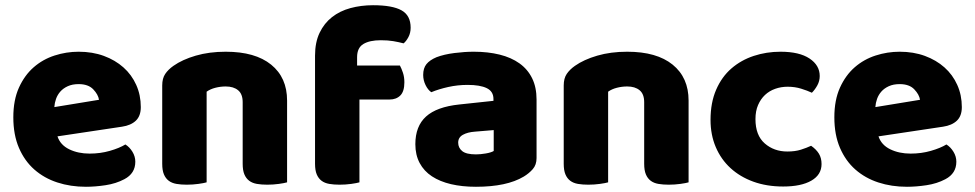

<svg xmlns="http://www.w3.org/2000/svg" viewBox="-20 -699 3732 735"><path d="M309 16Q250 16 199.5 -0.5Q149 -17 111.5 -50Q74 -83 52.5 -133Q31 -183 31 -250Q31 -316 52.5 -363.5Q74 -411 109 -441.5Q144 -472 189 -486.5Q234 -501 281 -501Q334 -501 377.5 -485Q421 -469 452.5 -441Q484 -413 501.5 -374Q519 -335 519 -289Q519 -255 500 -237Q481 -219 447 -214L200 -177Q211 -144 245 -127.5Q279 -111 323 -111Q364 -111 400.5 -121.5Q437 -132 460 -146Q476 -136 487 -118Q498 -100 498 -80Q498 -35 456 -13Q424 4 384 10Q344 16 309 16ZM281 -377Q257 -377 239.5 -369Q222 -361 211 -348.5Q200 -336 194.5 -320.5Q189 -305 188 -289L359 -317Q356 -337 337 -357Q318 -377 281 -377Z M909 -308Q909 -339 891.5 -353.5Q874 -368 844 -368Q824 -368 804.5 -363Q785 -358 771 -348V-1Q761 2 739.5 5Q718 8 695 8Q673 8 655.5 5Q638 2 626 -7Q614 -16 607.5 -31.5Q601 -47 601 -72V-372Q601 -399 612.5 -416Q624 -433 644 -447Q678 -471 729.5 -486Q781 -501 844 -501Q957 -501 1018 -451.5Q1079 -402 1079 -314V-1Q1069 2 1047.5 5Q1026 8 1003 8Q981 8 963.5 5Q946 2 934 -7Q922 -16 915.5 -31.5Q909 -47 909 -72Z M1186 -486Q1186 -537 1203.5 -573.5Q1221 -610 1251 -633.5Q1281 -657 1321.5 -668Q1362 -679 1408 -679Q1482 -679 1517 -659.5Q1552 -640 1552 -593Q1552 -573 1543.5 -557Q1535 -541 1525 -533Q1506 -538 1485.5 -541.5Q1465 -545 1438 -545Q1395 -545 1371 -530.5Q1347 -516 1347 -480V-448H1511Q1517 -437 1522.5 -420.5Q1528 -404 1528 -384Q1528 -349 1512.5 -333.5Q1497 -318 1471 -318H1356V-1Q1346 2 1324.5 5Q1303 8 1280 8Q1258 8 1240.5 5Q1223 2 1211 -7Q1199 -16 1192.5 -31.5Q1186 -47 1186 -72Z M1802 -108Q1819 -108 1839.5 -111.5Q1860 -115 1870 -121V-201L1798 -195Q1770 -193 1752 -183Q1734 -173 1734 -153Q1734 -133 1749.5 -120.5Q1765 -108 1802 -108ZM1794 -501Q1848 -501 1892.5 -490Q1937 -479 1968.5 -456.5Q2000 -434 2017 -399.5Q2034 -365 2034 -318V-94Q2034 -68 2019.5 -51.5Q2005 -35 1985 -23Q1920 16 1802 16Q1749 16 1706.5 6Q1664 -4 1633.5 -24Q1603 -44 1586.5 -75Q1570 -106 1570 -147Q1570 -216 1611 -253Q1652 -290 1738 -299L1869 -313V-320Q1869 -349 1843.5 -361.5Q1818 -374 1770 -374Q1732 -374 1696 -366Q1660 -358 1631 -346Q1618 -355 1609 -373.5Q1600 -392 1600 -412Q1600 -438 1612.5 -453.5Q1625 -469 1651 -480Q1680 -491 1719.5 -496Q1759 -501 1794 -501Z M2446 -308Q2446 -339 2428.5 -353.5Q2411 -368 2381 -368Q2361 -368 2341.5 -363Q2322 -358 2308 -348V-1Q2298 2 2276.5 5Q2255 8 2232 8Q2210 8 2192.5 5Q2175 2 2163 -7Q2151 -16 2144.5 -31.5Q2138 -47 2138 -72V-372Q2138 -399 2149.5 -416Q2161 -433 2181 -447Q2215 -471 2266.5 -486Q2318 -501 2381 -501Q2494 -501 2555 -451.5Q2616 -402 2616 -314V-1Q2606 2 2584.5 5Q2563 8 2540 8Q2518 8 2500.5 5Q2483 2 2471 -7Q2459 -16 2452.5 -31.5Q2446 -47 2446 -72Z M2995 -367Q2970 -367 2947.5 -359Q2925 -351 2908.5 -335.5Q2892 -320 2882 -297Q2872 -274 2872 -243Q2872 -181 2907.5 -150Q2943 -119 2994 -119Q3024 -119 3046 -126Q3068 -133 3085 -141Q3105 -127 3115 -110.5Q3125 -94 3125 -71Q3125 -30 3086 -7.5Q3047 15 2978 15Q2915 15 2864 -3.5Q2813 -22 2776.5 -55.5Q2740 -89 2720 -136Q2700 -183 2700 -240Q2700 -306 2721.5 -355.5Q2743 -405 2780 -437Q2817 -469 2865.5 -485Q2914 -501 2968 -501Q3040 -501 3079 -475Q3118 -449 3118 -408Q3118 -389 3109 -372.5Q3100 -356 3088 -344Q3071 -352 3047 -359.5Q3023 -367 2995 -367Z M3452 16Q3393 16 3342.5 -0.5Q3292 -17 3254.5 -50Q3217 -83 3195.5 -133Q3174 -183 3174 -250Q3174 -316 3195.5 -363.5Q3217 -411 3252 -441.5Q3287 -472 3332 -486.5Q3377 -501 3424 -501Q3477 -501 3520.5 -485Q3564 -469 3595.5 -441Q3627 -413 3644.5 -374Q3662 -335 3662 -289Q3662 -255 3643 -237Q3624 -219 3590 -214L3343 -177Q3354 -144 3388 -127.5Q3422 -111 3466 -111Q3507 -111 3543.5 -121.5Q3580 -132 3603 -146Q3619 -136 3630 -118Q3641 -100 3641 -80Q3641 -35 3599 -13Q3567 4 3527 10Q3487 16 3452 16ZM3424 -377Q3400 -377 3382.5 -369Q3365 -361 3354 -348.5Q3343 -336 3337.5 -320.5Q3332 -305 3331 -289L3502 -317Q3499 -337 3480 -357Q3461 -377 3424 -377Z"/></svg>

Font: Baloo Bhai
Style: Regular
Weight: 400
Designer: Supriya Tembe, Noopur Datye and Ek Type
Foundry: Ek Type
Version: Version 1.100;PS 1.000;hotconv 1.0.88;makeotf.lib2.5.647800;